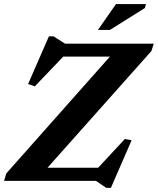

<svg xmlns="http://www.w3.org/2000/svg" viewBox="-31 -891 778 946"><path d="M726.5 -676 715 -639.5 179 -37.5 111.5 -64.5H452.5L584 -206L617.5 -200L515.5 34.5H492.5L441.5 0H-11L0 -36.5L534 -638.5L615.5 -612H280.5L140.5 -465.5L107.5 -477L210 -712H232.5L289.5 -676ZM451.5 -743.5 540.5 -871H688L683 -851.5L510.5 -743.5Z"/></svg>

Font: Newsreader 16pt 16pt
Style: Bold Italic
Weight: 700
Italic angle: -17°
Version: Version 1.003